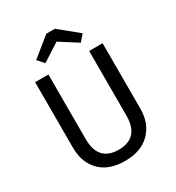

<svg xmlns="http://www.w3.org/2000/svg" viewBox="-214 -1045 1091 1188"><g transform="rotate(-30 331.0 -451.0)"><path d="M457 -759 330 -840 204 -759 164 -804 300 -914H361L496 -804ZM572 -689V-221Q572 -116 508 -52Q444 12 330 12Q215 12 152.5 -51.5Q90 -115 90 -221V-689H185V-228Q185 -68 330 -68Q476 -68 476 -228V-689Z"/></g></svg>

Font: Fira Sans
Style: Regular
Weight: 400
Designer: Carrois Corporate & Edenspiekermann AG
Foundry: Carrois Corporate GbR & Edenspiekermann AG
Version: Version 4.106;PS 004.106;hotconv 1.0.70;makeotf.lib2.5.58329